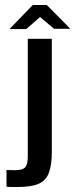

<svg xmlns="http://www.w3.org/2000/svg" viewBox="-20 -746 301 767"><path d="M51 1Q43 1 29 1Q15 1 6 0V-67L38 -66Q69 -66 80 -77Q91 -88 91 -121V-591H187V-140Q187 -86 175 -55Q163 -24 133.5 -11.5Q104 1 51 1ZM18 -630 111 -726H167L261 -631H196L140 -678L85 -630Z"/></svg>

Font: Alumni Sans SemiBold
Style: Regular
Weight: 600
Designer: Robert E. Leuschke
Foundry: Robert E. Leuschke
Version: Version 1.018